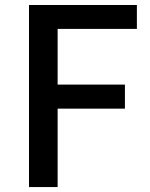

<svg xmlns="http://www.w3.org/2000/svg" viewBox="-20 -756 606 776"><path d="M97.2 0V-735.8H533.2V-639.2H212.9V-414.1H484.9V-316.9H212.9V0Z"/></svg>

Font: `nÑOS CN Medium
Style: Regular
Weight: 500
Designer: Ryoko NISHIZUKA ?XZm?[P (kana & ideographs); Paul D. Hunt (Latin, Greek & Cyrillic); Wenlong ZHANG _ e??? (bopomofo); Sa
Foundry: Adobe Systems Incorporated
Version: Version 1.004 June 21, 2023